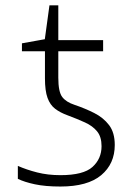

<svg xmlns="http://www.w3.org/2000/svg" viewBox="-20 -679 488 709"><path d="M203.1 9.8Q147.5 9.8 108.6 1.5Q69.8 -6.8 45.9 -18.6V-66.4Q78.1 -52.2 117.4 -42.2Q156.7 -32.2 203.1 -32.2Q288.1 -32.2 321.5 -62.5Q355 -92.8 355 -139.2Q355 -173.8 338.6 -193.8Q322.3 -213.9 293.9 -226.8Q265.6 -239.7 229 -253.4Q202.1 -263.2 183.6 -277.3Q165 -291.5 155.5 -317.6Q146 -343.8 146 -389.6V-489.7H61V-519L145.5 -534.2L162.6 -659.2H195.3V-530.8H360.8V-489.7H195.3V-392.1Q195.3 -339.4 210 -320.6Q224.6 -301.8 254.9 -292Q293.9 -278.8 327.9 -261.7Q361.8 -244.6 382.8 -217Q403.8 -189.5 403.8 -143.6Q403.8 -74.2 353.8 -32.2Q303.7 9.8 203.1 9.8Z"/></svg>

Font: Open Sans Light
Style: Regular
Weight: 300
Designer: Monotype Design Team
Foundry: Monotype Imaging Inc.
Version: Version 3.000; ttfautohint (v1.8.4)